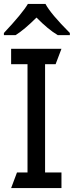

<svg xmlns="http://www.w3.org/2000/svg" viewBox="-27 -964 378 984"><path d="M206 -944Q233 -893 331 -795V-784H269Q221 -812 160 -874Q99 -813 53 -784H-7V-795Q87 -895 116 -944ZM288 0H30L60 -80H114V-635H30V-714H288L258 -635H204V-80H288Z"/></svg>

Font: Advent Sans Logo
Style: Regular
Weight: 400
Designer: Types & Symbols
Foundry: Types & Symbols
Version: Version 1.002